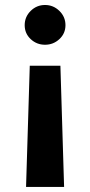

<svg xmlns="http://www.w3.org/2000/svg" viewBox="-20 -526 357 759"><path d="M97.7 -266.1 83 212.9H233.4L218.8 -266.1ZM238.8 -426.5Q238.8 -459.5 214.8 -482.9Q190.9 -506.3 158 -506.3Q125 -506.3 101.3 -482.9Q77.6 -459.5 77.6 -426.5Q77.6 -393.6 101.3 -371.4Q125 -349.1 158 -349.1Q190.9 -349.1 214.8 -371.4Q238.8 -393.6 238.8 -426.5Z"/></svg>

Font: Estedad-FD-VF Thin
Style: Regular
Weight: 100
Designer: Amin Abedi
Version: Version 5.0